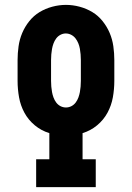

<svg xmlns="http://www.w3.org/2000/svg" viewBox="-20 -766 540 786"><path d="M128 0V-114H182V-221Q149 -231 122.5 -253Q96 -275 80 -304.5Q64 -334 58 -367.5Q52 -401 52 -435V-520Q52 -548 56 -576.5Q60 -605 71 -631Q82 -657 100 -679.5Q118 -702 142 -716.5Q166 -731 194 -738.5Q222 -746 250 -746Q278 -746 306 -738.5Q334 -731 358 -716.5Q382 -702 400 -679.5Q418 -657 429 -631Q440 -605 444 -576.5Q448 -548 448 -520V-435Q448 -401 442 -367.5Q436 -334 420 -304.5Q404 -275 377.5 -253Q351 -231 318 -221V-114H372V0ZM250 -326Q262 -326 272.5 -331.5Q283 -337 290 -346.5Q297 -356 301 -367Q305 -378 307 -389Q309 -400 310 -411.5Q311 -423 311 -435V-520Q311 -532 310 -543.5Q309 -555 307 -566.5Q305 -578 300.5 -589Q296 -600 289 -609Q282 -618 271.5 -623.5Q261 -629 249 -629Q238 -629 227.5 -623.5Q217 -618 210 -608.5Q203 -599 199 -588Q195 -577 193 -566Q191 -555 190 -543.5Q189 -532 189 -520V-435Q189 -423 190 -411.5Q191 -400 193 -389Q195 -378 199 -367Q203 -356 210 -346.5Q217 -337 227.5 -331.5Q238 -326 250 -326Z"/></svg>

Font: Iosevka Slab Heavy
Style: Regular
Weight: 900
Monospace: yes
Designer: Belleve Invis
Foundry: Belleve Invis
Version: Version 11.1.0; ttfautohint (v1.8.3)